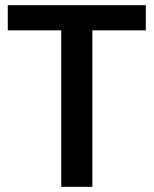

<svg xmlns="http://www.w3.org/2000/svg" viewBox="-20 -720 592 740"><path d="M216 0V-603H10V-700H542V-603H336V0Z"/></svg>

Font: DM Sans 36pt SemiBold
Style: Regular
Weight: 600
Designer: Colophon Foundry, Jonny Pinhorn
Foundry: Colophon Foundry
Version: Version 4.004;gftools[0.9.30]